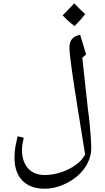

<svg xmlns="http://www.w3.org/2000/svg" viewBox="-20 -882 635 1164"><path d="M249 262Q164 262 116 213Q68 164 68 74Q68 54 69.5 37Q71 20 75 -1.5Q79 -23 87 -56L124 -47Q113 -1 113 24Q113 97 149.5 138Q186 179 251 179Q299 179 350 162.5Q401 146 440 117Q460 103 474 87Q488 71 496 54L470 -107Q462 -158 452.5 -216.5Q443 -275 434 -333Q425 -391 417.5 -443Q410 -495 405.5 -534Q401 -573 401 -593Q401 -627 416.5 -645.5Q432 -664 466 -671Q473 -649 483 -615Q493 -581 502 -552L479 -532L513 -220Q520 -170 524 -127Q528 -84 530.5 -48.5Q533 -13 533 17Q533 78 494.5 134.5Q456 191 388 226Q354 244 319.5 253Q285 262 249 262ZM432 -724Q388 -757 360 -789Q386 -815 403 -833Q420 -851 430 -862Q446 -845 462.5 -828.5Q479 -812 496 -797Q485 -781 468.5 -762.5Q452 -744 432 -724Z"/></svg>

Font: Noto Naskh Arabic
Style: Regular
Weight: 400
Designer: Monotype Design Team, David Williams, Mohamad Dakak and Nizar Qandah
Foundry: Monotype Imaging Inc.
Version: Version 2.013